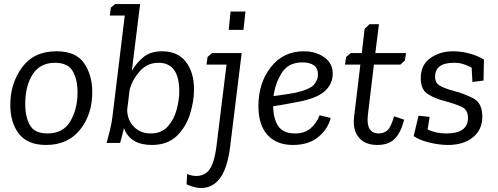

<svg xmlns="http://www.w3.org/2000/svg" viewBox="-20 -708 2467 951"><path d="M31 -189Q31 -294 89 -374Q147 -454 260 -454Q356 -454 396.5 -395Q437 -336 437 -252Q437 -141 376.5 -65.5Q316 10 208 10Q117 10 74 -45Q31 -100 31 -189ZM105 -193Q105 -128 128.5 -87.5Q152 -47 215 -47Q293 -47 328.5 -107.5Q364 -168 364 -250Q364 -315 340 -356Q316 -397 252 -397Q179 -397 142 -340Q105 -283 105 -193Z M529 -670 550 -688H674L633 -357Q656 -397 691 -425.5Q726 -454 783 -454Q860 -454 900.5 -402Q941 -350 941 -265Q941 -208 921.5 -144Q902 -80 856 -35Q810 10 732 10Q625 10 594 -73Q590 -55 585 -37Q580 -19 575 0H508Q516 -29 524.5 -63Q533 -97 537 -130L598 -631H524ZM726 -47Q780 -47 811 -81.5Q842 -116 855 -165Q868 -214 868 -255Q868 -397 765 -397Q708 -397 670.5 -353Q633 -309 622 -262L610 -165Q610 -115 642.5 -81Q675 -47 726 -47Z M1113 -560 1122 -651H1196L1186 -560ZM1008 -426 1030 -445H1177L1120 18Q1096 217 983 223Q961 224 941.5 218.5Q922 213 904 205L907 154Q959 175 998.5 150.5Q1038 126 1052 18L1102 -388H1003Z M1442 -47Q1488 -47 1517.5 -71.5Q1547 -96 1563 -137L1618 -124Q1604 -68 1556 -29Q1508 10 1431 10Q1350 10 1305 -39.5Q1260 -89 1260 -183Q1260 -297 1321.5 -375.5Q1383 -454 1485 -454Q1544 -454 1586 -424.5Q1628 -395 1628 -343Q1628 -294 1591.5 -259Q1555 -224 1469 -206Q1438 -200 1403.5 -193.5Q1369 -187 1333 -182Q1334 -119 1358.5 -83Q1383 -47 1442 -47ZM1440 -248Q1516 -265 1535.5 -289Q1555 -313 1555 -337Q1555 -371 1534 -385Q1513 -399 1478 -399Q1408 -399 1375.5 -347Q1343 -295 1335 -232Q1403 -241 1440 -248Z M1694 -425 1717 -445H1772L1786 -565L1810 -588H1857L1839 -445H1991L1986 -409L1963 -388H1832L1802 -137Q1792 -47 1857 -47Q1879 -47 1897.5 -61.5Q1916 -76 1932 -132L1982 -115Q1965 -50 1934.5 -20Q1904 10 1849 10Q1787 10 1756.5 -28Q1726 -66 1734 -131L1765 -388H1689Z M2190 -47Q2298 -47 2298 -124Q2298 -165 2265.5 -179.5Q2233 -194 2181 -208Q2137 -219 2100.5 -241Q2064 -263 2064 -321Q2064 -387 2112 -420.5Q2160 -454 2223 -454Q2268 -454 2309 -442Q2350 -430 2377 -413L2375 -309L2320 -302L2316 -373Q2297 -383 2276.5 -390Q2256 -397 2229 -397Q2135 -397 2135 -328Q2135 -298 2158 -284Q2181 -270 2230 -257Q2276 -245 2322.5 -222Q2369 -199 2369 -130Q2369 -65 2322 -27.5Q2275 10 2200 10Q2154 10 2104.5 -2.5Q2055 -15 2029 -34L2053 -135L2108 -129L2098 -67Q2137 -47 2190 -47Z"/></svg>

Font: Zilla Slab
Style: Italic
Weight: 400
Italic angle: -6°
Designer: Typotheque.com
Foundry: Typotheque type foundry
Version: Version 1.1; 2017; ttfautohint (v1.6)